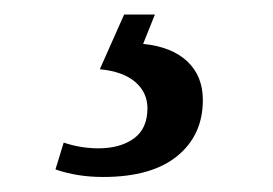

<svg xmlns="http://www.w3.org/2000/svg" viewBox="-20 -33 373 262"><path d="M256.8 103.5Q256.8 151.4 221.9 179.9Q187 208.5 120.6 208.5Q85.4 208.5 55.7 198.2L66.9 161.6Q90.3 169.4 114.3 169.4Q144 169.4 162.6 156Q181.2 142.6 181.2 114.7Q181.2 93.3 164.6 78.9Q147.9 64.5 116.2 61.5L149.4 -13.2H191.4L175.3 26.9Q214.4 30.8 235.6 50.8Q256.8 70.8 256.8 103.5Z"/></svg>

Font: Liberation Serif
Style: Italic
Weight: 400
Italic angle: -16.333°
Designer: Steve Matteson
Foundry: Ascender Corporation
Version: Version 2.1.5